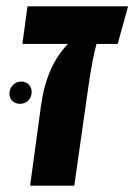

<svg xmlns="http://www.w3.org/2000/svg" viewBox="-20 -587 425 607"><path d="M384.8 -566.9 352.1 -448.2H285.2Q272 -403.8 256.8 -294.9L214.8 0H75.2L109.9 -254.9Q127.4 -378.9 194.8 -448.2H50.8L66.9 -566.9ZM47.9 -329.1Q62 -329.1 71 -319.6Q80.1 -310.1 80.1 -295.9Q80.1 -280.8 69.8 -269.8Q59.6 -258.8 43 -258.8Q28.3 -258.8 19 -268.1Q9.8 -277.3 9.8 -291Q9.8 -306.6 20.5 -317.9Q31.2 -329.1 47.9 -329.1Z"/></svg>

Font: FiraGO SemiBold
Style: Italic
Weight: 600
Italic angle: -8°
Designer: bBox Type GmbH
Foundry: bBox Type GmbH
Version: Version 1.001;PS 001.001;hotconv 1.0.88;makeotf.lib2.5.64775